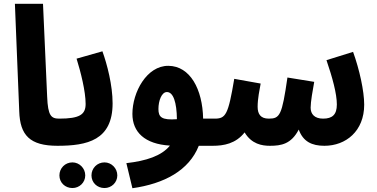

<svg xmlns="http://www.w3.org/2000/svg" viewBox="-20 -768 2001 1018"><path d="M285 5C334 5 362 -24 362 -69C362 -108 340 -139 295 -139C252 -139 234 -152 230 -256L208 -748H59L82 -178C86 -51 138 5 285 5Z M284 5C442 5 577 -24 577 -220C577 -316 548 -427 523 -496L386 -457C408 -386 434 -284 434 -217C434 -161 403 -139 294 -139ZM534 229C571 229 602 200 602 162C602 124 571 93 534 93C495 93 465 124 465 162C465 200 495 229 534 229ZM364 229C401 229 432 200 432 162C432 124 401 93 364 93C325 93 295 124 295 162C295 200 325 229 364 229Z M682 230C851 206 982 136 1034 5H1109C1163 5 1186 -22 1186 -69C1186 -108 1162 -139 1118 -139H1057C1054 -295 988 -418 873 -419C758 -420 682 -279 682 -164C682 -68 747 -4 881 4C836 59 755 85 650 97ZM820 -190C820 -234 837 -280 865 -280C899 -280 917 -225 918 -136C837 -130 820 -147 820 -190Z M1108 5C1166 5 1230 -6 1277 -66C1314 -4 1369 5 1411 5C1471 5 1524 -4 1564 -81C1587 -17 1634 5 1700 5C1814 5 1911 -73 1911 -213C1911 -285 1886 -399 1852 -493L1711 -449C1743 -355 1766 -271 1766 -214C1766 -160 1742 -139 1693 -139C1648 -139 1627 -163 1627 -197C1627 -228 1638 -290 1646 -334L1504 -357C1475 -156 1464 -139 1405 -139C1362 -139 1346 -163 1346 -202C1346 -244 1356 -292 1362 -325L1222 -350C1190 -159 1177 -139 1118 -139Z"/></svg>

Font: Noto Sans Arabic UI XCn XBd
Style: Regular
Weight: 800
Width: 2
Designer: Monotype Design Team, Nadine Chahine and Nizar Qandah
Foundry: Monotype Imaging Inc.
Version: Version 2.010